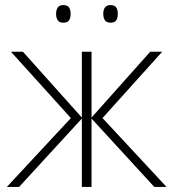

<svg xmlns="http://www.w3.org/2000/svg" viewBox="-20 -733 682 753"><path d="M616 -530 382 -270 633 0H585L339 -268V0H301V-268L55 0H7L258 -270L23 -530H70L301 -272V-530H339V-272L569 -530ZM200 -679Q200 -694 206.5 -703.5Q213 -713 228 -713Q245 -713 251 -703.5Q257 -694 257 -679Q257 -663 251 -653.5Q245 -644 228 -644Q213 -644 206.5 -653.5Q200 -663 200 -679ZM385 -679Q385 -694 391.5 -703.5Q398 -713 413 -713Q430 -713 436 -703.5Q442 -694 442 -679Q442 -663 436 -653.5Q430 -644 413 -644Q398 -644 391.5 -653.5Q385 -663 385 -679Z"/></svg>

Font: Noto Sans ExtraLight
Style: Regular
Weight: 200
Designer: Monotype Design Team
Foundry: Monotype Imaging Inc.
Version: Version 2.007